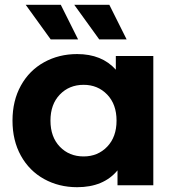

<svg xmlns="http://www.w3.org/2000/svg" viewBox="-20 -771 727 799"><path d="M618 -538V0H469V-62Q411 8 301 8Q225 8 163.5 -26Q102 -60 67 -123Q32 -186 32 -269Q32 -352 67 -415Q102 -478 163.5 -512Q225 -546 301 -546Q404 -546 462 -481V-538ZM465 -269Q465 -337 426 -377.5Q387 -418 328 -418Q268 -418 229 -377.5Q190 -337 190 -269Q190 -201 229 -160.5Q268 -120 328 -120Q387 -120 426 -160.5Q465 -201 465 -269ZM87 -751H233L305 -607H191ZM289 -751H435L507 -607H393Z"/></svg>

Font: mBank
Style: Bold
Weight: 700
Designer: Julieta Ulanovsky
Foundry: Julieta Ulanovsky
Version: Version 7.200